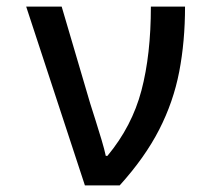

<svg xmlns="http://www.w3.org/2000/svg" viewBox="-20 -559 640 579"><path d="M236 0 59 -539H166L252 -247Q259 -225 268.5 -195Q278 -165 286.5 -136.5Q295 -108 299 -89H304Q378 -178 406.5 -286Q435 -394 435 -539H538Q538 -434 520.5 -343Q503 -252 460 -168Q417 -84 341 0Z"/></svg>

Font: Noto Sans Mono Medium
Style: Regular
Weight: 500
Designer: Monotype Design Team
Foundry: Monotype Imaging Inc.
Version: Version 2.014